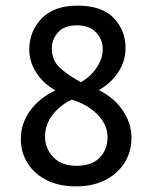

<svg xmlns="http://www.w3.org/2000/svg" viewBox="-20 -652 540 682"><path d="M250 10Q190 10 146 -12Q102 -34 78 -72.5Q54 -111 54 -158Q54 -214 87.5 -259.5Q121 -305 177 -331Q135 -354 109.5 -393Q84 -432 84 -476Q84 -541 128 -586.5Q172 -632 255 -632Q342 -632 384 -588Q426 -544 426 -482Q426 -435 400 -395.5Q374 -356 331 -332Q384 -306 415.5 -260.5Q447 -215 447 -162Q447 -113 422.5 -74Q398 -35 354 -12.5Q310 10 250 10ZM268 -360Q302 -380 323.5 -412Q345 -444 345 -478Q345 -511 321.5 -536.5Q298 -562 253 -562Q208 -562 186 -537Q164 -512 164 -480Q164 -437 194 -410Q224 -383 268 -360ZM252 -63Q306 -63 334 -92Q362 -121 362 -164Q362 -208 327.5 -244Q293 -280 235 -298Q194 -279 167 -244.5Q140 -210 140 -167Q140 -124 169.5 -93.5Q199 -63 252 -63Z"/></svg>

Font: Inconsolata Medium
Style: Regular
Weight: 500
Monospace: yes
Designer: Raph Levien, Cyreal, Brenton Simpson
Foundry: Raph Levien, Cyreal, Google
Version: Version 3.001; ttfautohint (v1.8.2.53-6de2)